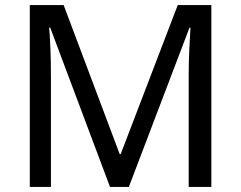

<svg xmlns="http://www.w3.org/2000/svg" viewBox="-20 -734 947 754"><path d="M412 0 177 -626H173Q176 -595 178 -542.5Q180 -490 180 -433V0H97V-714H230L450 -129H454L678 -714H810V0H721V-439Q721 -491 723.5 -542Q726 -593 728 -625H724L486 0Z"/></svg>

Font: Noto Sans Old Persian
Style: Regular
Weight: 400
Designer: Monotype Design Team
Foundry: Monotype Imaging Inc.
Version: Version 2.001; ttfautohint (v1.8.4.7-5d5b)